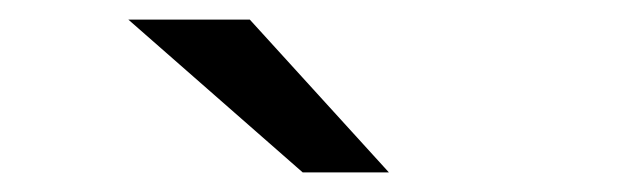

<svg xmlns="http://www.w3.org/2000/svg" viewBox="-20 -941 639 196"><path d="M289 -765 111 -921H235L377 -765Z"/></svg>

Font: Undotted
Style: Regular
Weight: 400
Designer: Delve Withrington, Dave Bailey, Thomas Jockin
Foundry: Delve Fonts LLC
Version: Version 4.000